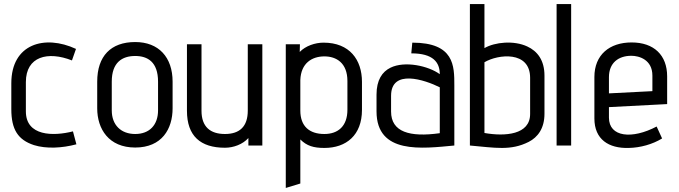

<svg xmlns="http://www.w3.org/2000/svg" viewBox="-20 -720 3360 950"><path d="M341 -70C243 -45 108 -46 108 -169V-314C108 -441 217 -468 336 -421L356 -478C201 -550 36 -503 36 -308V-180C36 -79 69 -28 148 -2C209 17 287 13 358 -6Z M834 -316C834 -437 765 -512 649 -512C528 -512 461 -442 461 -316V-184C461 -82 518 10 649 10C781 10 834 -82 834 -184ZM762 -174C762 -102 720 -57 649 -57C579 -57 533 -101 533 -174V-316C533 -411 584 -443 649 -443C710 -443 762 -414 762 -316Z M1278 0V-501H1206V-173C1206 -94 1166 -57 1093 -57C1021 -57 977 -92 977 -172V-501H905V-172C905 -47 972 11 1093 11C1136 11 1181 -6 1209 -37V0Z M1466 188V-30C1498 2 1532 12 1585 12C1693 12 1771 -51 1771 -176V-315C1771 -424 1710 -509 1581 -509C1539 -509 1492 -493 1463 -463L1464 -501H1394V210ZM1699 -177C1699 -95 1652 -57 1585 -57C1511 -57 1466 -95 1466 -173V-324C1469 -408 1524 -441 1585 -441C1644 -441 1699 -409 1699 -319Z M2228 -298C2228 -394 2228 -509 2020 -509L2015 -456C2124 -456 2156 -411 2156 -353C2100 -394 1983 -420 1912 -385C1871 -365 1843 -324 1843 -252V-169C1843 45 2069 15 2228 0ZM2156 -61C2007 -40 1915 -67 1915 -168V-246C1915 -381 2082 -325 2156 -288Z M2674 -346C2674 -422 2639 -467 2589 -490C2523 -521 2429 -512 2377 -482V-700H2305V0C2430 11 2507 27 2596 -18C2641 -41 2674 -85 2674 -157ZM2603 -156C2603 -53 2479 -44 2377 -62V-412C2444 -452 2603 -470 2603 -335Z M2806 0V-700H2734V0Z M3229 -94C3108 -30 2993 -41 2993 -138V-190L3281 -205V-342C3281 -447 3216 -510 3105 -510C2996 -510 2921 -449 2921 -339V-134C2921 -30 2992 15 3091 12C3148 11 3209 -6 3256 -35ZM3208 -269 2993 -258V-338C2993 -409 3040 -444 3104 -444C3142 -444 3208 -425 3208 -346Z"/></svg>

Font: Advent Pro
Style: Medium
Weight: 500
Designer: Andreas Kalpakidis
Foundry: Andreas Kalpakidis
Version: Version 2.002 2008